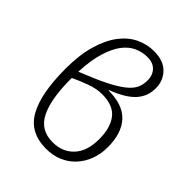

<svg xmlns="http://www.w3.org/2000/svg" viewBox="-211 -863 995 995"><g transform="rotate(45 286.5 -366.0)"><path d="M75 -354Q75 -456 96.5 -529.5Q118 -603 154 -650.5Q190 -698 237 -720.5Q284 -743 336 -743Q405 -743 441.5 -705.5Q478 -668 478 -613Q478 -553 439 -510.5Q400 -468 313 -435V-432Q418 -432 468 -377.5Q518 -323 518 -221Q518 -170 501.5 -127.5Q485 -85 456 -54Q427 -23 386.5 -6Q346 11 297 11Q178 11 126.5 -80.5Q75 -172 75 -354ZM297 -37Q369 -37 413 -84Q457 -131 457 -219Q457 -302 421 -348.5Q385 -395 303 -395Q263 -395 218.5 -379Q174 -363 132 -343V-334Q132 -189 170 -113Q208 -37 297 -37ZM333 -697Q296 -697 262 -682Q228 -667 201 -632Q174 -597 155.5 -537.5Q137 -478 133 -390Q222 -425 278 -453Q334 -481 365.5 -506.5Q397 -532 408 -557Q419 -582 419 -612Q419 -649 397 -673Q375 -697 333 -697Z"/></g></svg>

Font: Jldddboxgfspflltxgxzjzlszac
Style: Regular
Weight: 300
Designer: Carrois Corporate & Edenspiekermann
Foundry: Carrois Corporate GbR & Edenspiekermann AG
Version: Version 2.001